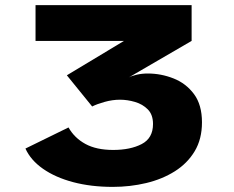

<svg xmlns="http://www.w3.org/2000/svg" viewBox="-20 -720 915 751"><path d="M421 11Q336 11 266.2 -7.5Q196.5 -26 148.2 -59.8Q100 -93.5 79.5 -139L248 -221.5Q271 -180.5 314 -157Q357 -133.5 422.5 -133.5Q490 -133.5 534.2 -156.5Q578.5 -179.5 578.5 -235Q578.5 -271.5 558.2 -292Q538 -312.5 508.2 -321.2Q478.5 -330 449.5 -330Q420 -330 389.5 -321.5Q359 -313 340.5 -303.5L241.5 -425.5L465 -560H119V-700H729.5V-560L483.5 -417Q494.5 -423 514.8 -427.8Q535 -432.5 558 -432.5Q610 -432.5 658.8 -413.2Q707.5 -394 738.8 -352Q770 -310 770 -241.5Q770 -176 741.5 -128.5Q713 -81 663.8 -50Q614.5 -19 551.8 -4Q489 11 421 11Z"/></svg>

Font: Trispace SemiExpanded ExtraBold
Style: Regular
Weight: 800
Width: 6
Designer: Tyler Finck
Foundry: Etcetera Type Company
Version: Version 1.210; ttfautohint (v1.8.3)